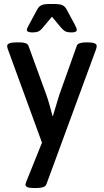

<svg xmlns="http://www.w3.org/2000/svg" viewBox="-20 -738 521 965"><path d="M143 -575Q115 -575 115 -588Q115 -593 118.5 -599.5Q122 -606 127 -616L168 -692Q175 -705 187.5 -711.5Q200 -718 231 -718H250Q282 -718 294.5 -711.5Q307 -705 314 -692L355 -616Q360 -606 363 -599.5Q366 -593 366 -588Q366 -575 339 -575Q320 -575 309.5 -580Q299 -585 287 -599L241 -654L195 -599Q184 -585 173 -580Q162 -575 143 -575ZM149 207Q108 207 108 190Q108 188 109 184.5Q110 181 113 173L191 -21L19 -492Q18 -495 17 -499Q16 -503 16 -507Q16 -525 64 -525H79Q96 -525 108 -521Q120 -517 123 -508L213 -261Q221 -239 229 -210Q237 -181 244 -155H246Q254 -180 262.5 -210Q271 -240 278 -261L366 -508Q369 -517 381.5 -521Q394 -525 412 -525H421Q466 -525 466 -507Q466 -501 463 -491L214 186Q210 198 197 202.5Q184 207 165 207Z"/></svg>

Font: Asap Medium
Style: Regular
Weight: 500
Designer: Pablo Cosgaya
Foundry: Omnibus-Type
Version: Version 3.001; ttfautohint (v1.8.3)